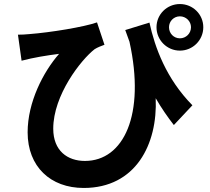

<svg xmlns="http://www.w3.org/2000/svg" viewBox="-20 -858 1040 952"><path d="M601 -709C608 -689 615 -670 622 -651C702 -289 593 -60 401 -60C315 -60 244 -110 244 -220C244 -386 381 -561 449 -614C463 -623 484 -631 498 -636L461 -747C396 -724 230 -697 126 -689C107 -687 87 -686 69 -686L87 -557C148 -573 211 -583 273 -591C194 -501 117 -351 117 -202C117 -32 230 74 395 74C653 74 762 -143 752 -371C781 -321 811 -278 842 -238L934 -336C804 -468 748 -622 721 -746ZM872 -668C842 -668 818 -692 818 -723C818 -753 842 -777 872 -777C902 -777 927 -753 927 -723C927 -692 902 -668 872 -668ZM872 -838C808 -838 756 -787 756 -723C756 -659 808 -607 872 -607C936 -607 988 -659 988 -723C988 -787 936 -838 872 -838Z"/></svg>

Font: Noto Sans KR Bold
Style: Regular
Weight: 700
Designer: Ryoko NISHIZUKA  (kana & ideographs); Paul D. Hunt (Latin, Greek & Cyrillic); Wenlong ZHANG  (bopomofo); Sandoll Communi
Foundry: Adobe Systems Incorporated
Version: Version 1.004;PS 1.004;hotconv 1.0.82;makeotf.lib2.5.63406